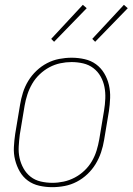

<svg xmlns="http://www.w3.org/2000/svg" viewBox="-20 -767 549 795"><path d="M196 8Q169 8 142.5 2Q116 -4 95.5 -19Q75 -34 62 -56.5Q49 -79 42.5 -105Q36 -131 37.5 -158.5Q39 -186 43 -213L63 -333Q67 -358 75 -383.5Q83 -409 97 -432Q111 -455 131 -474Q151 -493 175 -505.5Q199 -518 225 -523Q251 -528 277 -528Q304 -528 330.5 -522Q357 -516 377.5 -501Q398 -486 411.5 -463.5Q425 -441 431 -415Q437 -389 436 -361.5Q435 -334 431 -307L411 -187Q407 -162 398.5 -136.5Q390 -111 376 -88Q362 -65 342 -46Q322 -27 298 -14.5Q274 -2 248 3Q222 8 196 8ZM197 -10Q220 -10 243.5 -15Q267 -20 289 -31.5Q311 -43 329.5 -60.5Q348 -78 360.5 -99.5Q373 -121 380 -144Q387 -167 391 -190L411 -310Q415 -334 416 -359Q417 -384 412.5 -407Q408 -430 396.5 -450.5Q385 -471 366.5 -485Q348 -499 324.5 -504.5Q301 -510 276 -510Q253 -510 229.5 -505Q206 -500 184.5 -488.5Q163 -477 144.5 -459.5Q126 -442 113.5 -420.5Q101 -399 93.5 -376Q86 -353 82 -330L62 -210Q59 -186 57.5 -161Q56 -136 61 -113Q66 -90 77.5 -69.5Q89 -49 107 -35Q125 -21 148.5 -15.5Q172 -10 197 -10ZM374 -594 362 -606 493 -747 509 -733ZM204 -594 192 -606 323 -747 339 -733Z"/></svg>

Font: Iosevka Curly Thin
Style: Italic
Weight: 100
Italic angle: -9°
Monospace: yes
Designer: Belleve Invis
Foundry: Belleve Invis
Version: Version 22.1.2; ttfautohint (v1.8.4)